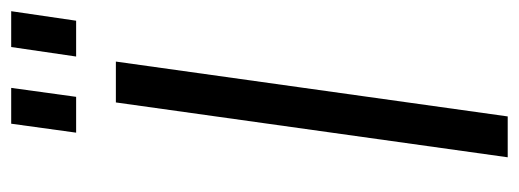

<svg xmlns="http://www.w3.org/2000/svg" viewBox="-312 -615 927 343"><g transform="rotate(-90 151.5 -443.5)"><path d="M213 -700 115 0H42L140 -700ZM166 -887 150 -771H86L102 -887ZM303 -887 286 -771H222L239 -887Z"/></g></svg>

Font: Pathway Extreme SemiCondensed Light
Style: Italic
Weight: 300
Width: 4
Italic angle: -8°
Version: Version 1.001;gftools[0.9.26]